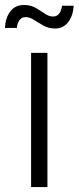

<svg xmlns="http://www.w3.org/2000/svg" viewBox="-43 -761 320 781"><path d="M83.5 0V-545.9H149.9V0ZM180.7 -645Q155.3 -645 134.3 -656.7Q113.3 -668.5 95.5 -679.9Q77.6 -691.4 61.5 -691.4Q44.9 -691.4 35.9 -678.5Q26.9 -665.5 25.4 -647.5H-22.9Q-21 -688 -1.2 -714.4Q18.6 -740.7 54.7 -740.7Q82 -740.7 102.1 -729Q122.1 -717.3 138.9 -705.6Q155.8 -693.8 173.3 -693.8Q202.6 -693.8 209.5 -737.8H256.8Q253.9 -695.3 233.9 -670.2Q213.9 -645 180.7 -645Z"/></svg>

Font: Inter Light
Style: Regular
Weight: 300
Designer: Rasmus Andersson
Foundry: rsms
Version: Version 4.000;git-a52131595